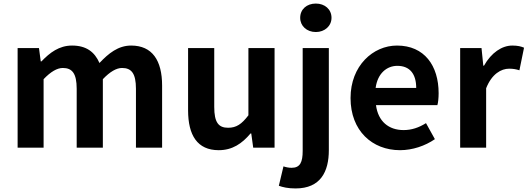

<svg xmlns="http://www.w3.org/2000/svg" viewBox="-20 -830 2965 1079"><path d="M79 0H225V-385C265 -427 301 -448 333 -448C386 -448 411 -417 411 -331V0H558V-385C598 -427 634 -448 666 -448C719 -448 744 -417 744 -331V0H891V-349C891 -490 836 -574 717 -574C644 -574 590 -530 539 -476C512 -538 465 -574 385 -574C312 -574 260 -534 213 -485H209L199 -560H79Z M1209 14C1286 14 1340 -23 1388 -80H1392L1403 0H1523V-560H1376V-182C1338 -132 1308 -112 1262 -112C1208 -112 1184 -142 1184 -229V-560H1037V-210C1037 -70 1089 14 1209 14Z M1641 229C1782 229 1828 134 1828 14V-560H1681V18C1681 81 1667 113 1619 113C1603 113 1588 110 1573 105L1547 214C1569 222 1598 229 1641 229ZM1755 -650C1805 -650 1843 -684 1843 -730C1843 -778 1805 -810 1755 -810C1704 -810 1667 -778 1667 -730C1667 -684 1704 -650 1755 -650Z M2228 14C2298 14 2369 -10 2424 -48L2374 -138C2334 -113 2294 -99 2248 -99C2165 -99 2105 -147 2093 -239H2438C2442 -252 2445 -279 2445 -306C2445 -461 2365 -574 2211 -574C2077 -574 1950 -461 1950 -279C1950 -95 2072 14 2228 14ZM2091 -336C2102 -418 2154 -460 2213 -460C2285 -460 2319 -412 2319 -336Z M2566 0H2712V-334C2744 -415 2797 -444 2841 -444C2864 -444 2880 -441 2899 -435L2925 -562C2908 -569 2890 -574 2859 -574C2801 -574 2741 -534 2700 -461H2696L2686 -560H2566Z"/></svg>

Font: Source Han Sans SC Bold
Style: Regular
Weight: 700
Designer: Ryoko NISHIZUKA (kana & ideographs); Paul D. Hunt (Latin, Greek & Cyrillic); Wenlong ZHANG (bopomofo); Sandoll Communica
Foundry: Adobe Systems Incorporated
Version: Version 1.001;PS 1.001;hotconv 1.0.78;makeotf.lib2.5.61930